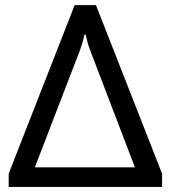

<svg xmlns="http://www.w3.org/2000/svg" viewBox="-20 -736 672 756"><path d="M14.2 0H618.2V-52.2L357.9 -715.8H273.9L14.2 -52.2ZM117.2 -77.1 294.4 -537.1Q300.3 -553.2 304.7 -568.4Q309.1 -583.5 312.5 -599.6H317.4Q320.8 -583.5 325 -568.4Q329.1 -553.2 335.4 -537.1L511.2 -77.1Z"/></svg>

Font: Roboto Flex
Style: Regular
Weight: 400
Designer: Berlow after Robertson
Foundry: Google
Version: Version 3.200;gftools[0.9.32]